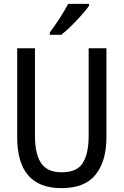

<svg xmlns="http://www.w3.org/2000/svg" viewBox="-20 -964 640 994"><path d="M69 -254V-714H161V-259Q161 -168 192.5 -120Q224 -72 300 -72Q379 -72 409 -121Q439 -170 439 -260V-714H531V-252Q531 -131 475.5 -60.5Q420 10 298 10Q69 10 69 -254ZM238 -796Q260 -825 288 -868Q316 -911 333 -944H441V-934Q421 -905 376 -857.5Q331 -810 297 -784H238Z"/></svg>

Font: Noto Sans Mono UI
Style: Regular
Weight: 400
Monospace: yes
Designer: Monotype Design team
Foundry: Monotype Imaging Inc.
Version: Version 1.000